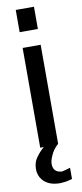

<svg xmlns="http://www.w3.org/2000/svg" viewBox="-102 -759 425 993"><g transform="rotate(-10 111.0 -263.0)"><path d="M154.3 -523.9V-3.9Q140.1 8.3 130.1 22.5Q120.1 36.6 113.3 53.2Q103 76.2 103 93.3Q103 127.9 131.3 137.7L130.4 137.2L145 140.6H149.9Q155.8 139.6 166.7 136.7Q177.7 133.8 193.4 128.9V188L160.6 195.8L130.4 198.7Q57.6 198.7 29.3 149.4Q18.6 128.9 18.6 106Q18.6 75.7 32.2 52.2V52.7Q39.1 41.5 50.3 27.8Q61.5 14.2 78.1 0H59.6V-523.9ZM154.3 -723.6V-606.9H58.6V-723.6Z"/></g></svg>

Font: SolaimanLipi
Style: Bold
Weight: 700
Designer: Solaiman Karim
Foundry: Al Mamun Sumon
Version: Version 2.000